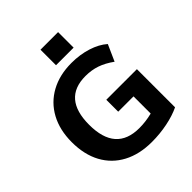

<svg xmlns="http://www.w3.org/2000/svg" viewBox="-249 -1078 1242 1242"><g transform="rotate(-45 372.5 -457.0)"><path d="M682 -393V-44Q630 -19 560.5 -5Q491 9 418 9Q305 9 222 -35Q139 -79 94.5 -161Q50 -243 50 -357Q50 -468 94.5 -550Q139 -632 220.5 -676.5Q302 -721 411 -721Q488 -721 554.5 -700Q621 -679 664 -641L614 -529Q564 -565 517 -581Q470 -597 415 -597Q209 -597 209 -357Q209 -112 424 -112Q483 -112 542 -127V-284H402V-393ZM330 -923H491V-781H330Z"/></g></svg>

Font: Muli ExtraBold
Style: Regular
Weight: 800
Designer: Vernon Adams
Foundry: Vernon Adams
Version: Version 2.000